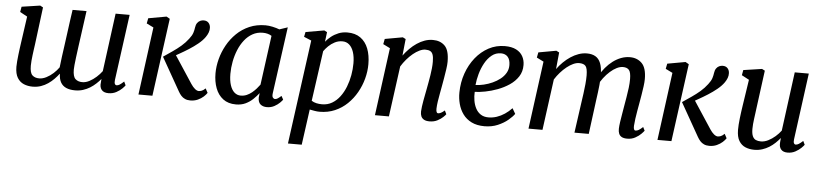

<svg xmlns="http://www.w3.org/2000/svg" viewBox="-47 -839 5823 1363"><g transform="rotate(5 2865.0 -157.5)"><path d="M179.7 -290.1Q177.4 -273.3 174.5 -253.3Q171.7 -233.4 169.2 -212.8Q166.7 -192.2 164.9 -172.7Q163.2 -153.1 163.2 -136.6Q163.2 -86.3 181.2 -69.4Q199.2 -52.5 230.1 -52.5Q254.9 -52.5 281 -65.9Q307.2 -79.3 330 -100.1Q352.8 -121 368.4 -143.4Q372.2 -179.8 377.6 -219.8Q383 -259.8 388.4 -297.7Q394.6 -342.1 400.4 -386.4Q406.1 -430.7 412.1 -473.6Q418.1 -516.6 424.1 -557.6H523.4Q512.3 -477 503.7 -414.1Q495 -351.2 488.5 -304Q482 -256.8 477.9 -223.5Q473.9 -190.3 471.7 -169.1Q469.6 -147.9 469.6 -136.6Q469.6 -86.3 488.2 -69.4Q506.7 -52.5 537.2 -52.5Q562 -52.5 587.7 -66Q613.4 -79.5 636.4 -100.2Q659.4 -120.9 675.7 -143.1L730.7 -557.6H830.7L767 -88.6Q764.7 -69.1 769.1 -60.4Q773.5 -51.6 782 -51.6Q792 -51.6 803.5 -58.7Q815 -65.8 833.4 -82.9L845.7 -56.7Q841.6 -49.7 825.7 -33.7Q809.8 -17.8 785 -4.2Q760.1 9.3 729.2 9.3Q694.8 9.3 679.7 -9.8Q664.5 -28.8 669.1 -61.2L671.1 -86.8Q656.7 -69.5 638.1 -52.2Q619.6 -34.8 597 -20.8Q574.3 -6.8 548 1.6Q521.6 10 491.1 10Q453.4 10 427.7 -1.4Q401.9 -12.8 388.3 -36.6Q374.8 -60.5 374 -97.7H372.7Q358.1 -78.4 339.5 -59.4Q320.9 -40.3 298 -24.6Q275.1 -8.8 247.8 0.6Q220.4 10 188.3 10Q154.2 10 125.6 -1.9Q97 -13.9 79.6 -42.4Q62.2 -70.8 61.9 -120.7Q61.9 -137.8 63.9 -160.7Q65.9 -183.5 68.8 -208.2Q71.7 -232.9 74.7 -255.5Q77.7 -278 80.1 -294.1L106.8 -482.1L54.8 -510.4L61.4 -548.4L192.7 -568L213.4 -556.7Z M942.2 0 1006.6 -483.3 956.9 -507.7 964.2 -545.2 1092.8 -568.3 1116.9 -554.6 1041.7 0ZM1312 10.1Q1290.2 10.1 1274.2 2.7Q1258.1 -4.6 1246.8 -17.3Q1235.4 -30 1226.6 -45.8L1092.4 -282.6Q1126 -305.5 1157.5 -327Q1189.1 -348.6 1217 -372.7Q1244.9 -396.8 1267.1 -426.3Q1286.2 -450.6 1292.7 -471.2Q1299.1 -491.8 1301 -508.9Q1303.7 -528.7 1312.3 -540.9Q1320.8 -553.1 1333.1 -558.8Q1345.4 -564.4 1358.3 -564.4Q1380.6 -564.4 1393 -550.9Q1405.4 -537.3 1406.3 -516.5Q1407.2 -498.9 1400.9 -482Q1394.6 -465.1 1383.1 -448.7Q1365 -422.9 1335.2 -398.6Q1305.5 -374.3 1272.4 -353.4Q1239.4 -332.4 1210.1 -316.1Q1180.8 -299.8 1163.3 -289.7L1167.9 -324.1L1310.5 -106.7Q1324 -86.2 1338.9 -73.9Q1353.8 -61.7 1366.3 -61.7Q1376 -61.7 1387.6 -66.1Q1399.2 -70.5 1413.9 -84.7L1430.3 -54.3Q1422.3 -41.6 1405.8 -26.5Q1389.2 -11.4 1365.4 -0.7Q1341.6 10.1 1312 10.1Z M1891.5 -92.9Q1888.3 -69.7 1895.2 -61Q1902 -52.4 1910.5 -52.4Q1919.7 -52.4 1929.8 -58.8Q1940 -65.3 1954.8 -78.6L1968.8 -53Q1964.8 -46.3 1949.7 -31.1Q1934.6 -15.9 1911 -2.9Q1887.3 10 1857.9 10Q1829.6 10 1812 -4.9Q1794.4 -19.9 1795 -53.8L1798.7 -84.8Q1781 -62.2 1758.3 -40.3Q1735.6 -18.5 1705.7 -4.2Q1675.8 10 1636.9 10Q1581.7 10 1545.6 -17.5Q1509.5 -44.9 1491.7 -92.1Q1474 -139.4 1474 -198.1Q1474 -247.4 1487.6 -299.5Q1501.2 -351.6 1527.8 -399.5Q1554.3 -447.3 1593.5 -485.4Q1632.6 -523.6 1684.1 -545.8Q1735.5 -568 1798.5 -568Q1821.5 -568 1849.3 -562Q1877.2 -555.9 1898.3 -547.7L1956.8 -567.3ZM1846.9 -497Q1833.4 -505.8 1817.4 -509.7Q1801.3 -513.7 1783.9 -513.7Q1743.4 -513.7 1710.8 -495.4Q1678.2 -477.2 1653.7 -445.8Q1629.1 -414.5 1612.6 -374.3Q1596.2 -334.2 1587.9 -290.2Q1579.6 -246.3 1579.6 -203.4Q1579.6 -155.2 1590.6 -122.1Q1601.5 -89.1 1620.9 -72.3Q1640.2 -55.5 1665.6 -55.5Q1688.8 -55.5 1708.7 -64.1Q1728.6 -72.8 1745.3 -86.6Q1762 -100.4 1775.6 -115.8Q1789.1 -131.3 1799.3 -145.3Z M2029.8 254 2130.8 -488.4 2077.8 -510.5 2085.1 -545.2 2217.2 -568 2237.4 -557.4 2228.8 -488.7Q2244.7 -508.6 2267.4 -526.7Q2290.2 -544.8 2318.9 -556.4Q2347.6 -568 2381.7 -568Q2438.2 -568 2475.4 -541.4Q2512.6 -514.8 2531.1 -467.2Q2549.6 -419.6 2549.6 -356Q2549.6 -305.3 2535.8 -253.3Q2522.1 -201.4 2495.4 -154.2Q2468.8 -107 2430.5 -70Q2392.2 -32.9 2342.6 -11.5Q2293 10 2233.5 10Q2216.9 10 2198.5 6.9Q2180 3.8 2162.9 0.4L2127.9 254ZM2171.5 -62.9Q2186.7 -52.8 2205.7 -48.6Q2224.7 -44.3 2245.8 -44.3Q2285.9 -44.3 2317.6 -63Q2349.3 -81.7 2373 -113.4Q2396.8 -145.1 2412.4 -185.1Q2428 -225.1 2435.7 -268.4Q2443.4 -311.6 2443.4 -352.8Q2443.4 -399.3 2432.5 -432.7Q2421.6 -466.2 2401.3 -484.2Q2381 -502.2 2352.1 -502.2Q2323.2 -502.2 2298.1 -489.4Q2273 -476.6 2253.6 -457.6Q2234.2 -438.6 2221.7 -420.3Z M2785.2 -438.6Q2804.5 -465.1 2828 -488.6Q2851.4 -512.1 2877.9 -530Q2904.4 -547.9 2933 -558Q2961.5 -568 2991.2 -568Q3044.3 -568 3076.3 -536.1Q3108.3 -504.3 3108.3 -422.8Q3108.3 -401.6 3103.8 -370.6Q3099.4 -339.6 3093.7 -306.8Q3088 -274 3083.2 -247Q3078.8 -222 3073.3 -193Q3067.8 -164.1 3063.5 -135.8Q3059.3 -107.5 3058.6 -84.8Q3058.3 -67.9 3062 -60.1Q3065.6 -52.4 3072.1 -52.4Q3081.7 -52.4 3092.8 -58Q3103.9 -63.6 3119.1 -76.8L3131.6 -50.9Q3128 -44.8 3112.5 -29.9Q3097 -15.1 3072.7 -2.5Q3048.4 10 3017 10Q2992.7 10 2978 2.1Q2963.3 -5.9 2956.9 -20.4Q2950.5 -35 2951.2 -55.3Q2951.9 -70.5 2954.5 -90.5Q2957.1 -110.4 2961.2 -132.7Q2965.3 -155.1 2969.7 -177.7Q2974.1 -200.3 2977.9 -220.6Q2981.8 -241.7 2986.3 -266Q2990.8 -290.3 2994.8 -316Q2998.8 -341.7 3001.4 -366.6Q3004 -391.6 3003.8 -413.8Q3003.7 -445.6 2997.8 -463Q2992 -480.4 2979.1 -487.6Q2966.3 -494.8 2944.6 -494.8Q2924.8 -494.8 2902.2 -484Q2879.5 -473.3 2856.9 -454.7Q2834.2 -436 2813.3 -411.7Q2792.3 -387.3 2775.9 -360.3L2727 0H2627.5L2692 -483L2642.4 -507.7L2649.7 -545.2L2776.5 -568L2797.6 -557.4Z M3618.6 -96Q3604.9 -76 3575.1 -50.9Q3545.4 -25.9 3503 -7.8Q3460.6 10.4 3408.5 10.4Q3354.2 10.4 3316 -8.6Q3277.9 -27.6 3254.5 -59.8Q3231 -92.1 3220.6 -131.9Q3210.1 -171.7 3210.7 -212.9Q3211.6 -285.2 3234.1 -349.4Q3256.7 -413.7 3296.4 -463Q3336 -512.3 3389.1 -540.7Q3442.1 -569 3504.2 -569Q3553.2 -569 3584.7 -552.9Q3616.2 -536.9 3631.6 -509Q3647.1 -481.2 3647.3 -446.7Q3647.8 -399.6 3624.4 -363.9Q3601 -328.1 3562.8 -302.4Q3524.6 -276.8 3480.1 -260.2Q3435.6 -243.6 3392.8 -235.5Q3350 -227.3 3318.7 -226.6Q3316.9 -195.2 3322 -164.7Q3327.1 -134.2 3340.3 -109.2Q3353.4 -84.2 3375.9 -69.4Q3398.3 -54.6 3431.1 -54.6Q3461.6 -54.6 3490.6 -64.4Q3519.7 -74.2 3546.5 -92.1Q3573.3 -110 3596.3 -134.5ZM3480.9 -515.5Q3443.9 -515.5 3415.3 -492.5Q3386.7 -469.5 3366.6 -433Q3346.5 -396.5 3335 -354.9Q3323.4 -313.2 3320.1 -275.5Q3347.8 -276.5 3379 -283.8Q3410.3 -291.1 3440.2 -304.7Q3470.1 -318.2 3494.6 -337.5Q3519 -356.9 3533.4 -382Q3547.8 -407.2 3547.4 -437.6Q3547 -476.5 3529.3 -496Q3511.6 -515.5 3480.9 -515.5Z M3891.4 -557.4 3879.7 -438.3Q3898.6 -464.5 3922.5 -488Q3946.4 -511.5 3973.7 -529.6Q4001 -547.7 4030.1 -557.8Q4059.2 -568 4088.8 -568Q4125.6 -568 4149.9 -553.6Q4174.2 -539.3 4186.6 -508.4Q4199 -477.4 4199.9 -426.9Q4200 -422 4199.9 -416.7Q4199.7 -411.3 4199.5 -406Q4199.3 -400.6 4198.6 -394.7L4182.8 -415.6Q4200.4 -447.9 4223.7 -475.7Q4247 -503.4 4274.4 -524.1Q4301.9 -544.8 4332.4 -556.4Q4362.9 -568 4395.5 -568Q4447.5 -568 4480.7 -534.7Q4513.8 -501.4 4513.8 -422.1Q4513.8 -401.6 4509.8 -371.1Q4505.8 -340.7 4500.3 -307.9Q4494.8 -275.1 4489.8 -247Q4485.3 -221.6 4480.2 -192.9Q4475.1 -164.1 4471.2 -136Q4467.4 -107.8 4465.9 -84.8Q4465.2 -67.9 4468.7 -60.1Q4472.1 -52.4 4479.6 -52.4Q4490.6 -52.4 4502.3 -59.2Q4514.1 -66.1 4531.8 -82.3L4544.4 -57.1Q4539.6 -49.9 4523.8 -33.8Q4508 -17.7 4483 -3.9Q4458 10 4425.9 10Q4400.7 10 4386.3 1.9Q4371.9 -6.2 4366.2 -20.8Q4360.4 -35.3 4360.8 -54.6Q4361.5 -75.5 4365.6 -103.9Q4369.7 -132.4 4375.2 -163.4Q4380.7 -194.3 4385.2 -222.9Q4389.7 -250.1 4395.5 -283.2Q4401.3 -316.3 4405.4 -350.3Q4409.5 -384.3 4409.4 -413.8Q4409.2 -461.2 4395.3 -477.6Q4381.3 -494.1 4352.1 -494.1Q4331.4 -494.1 4308 -482.6Q4284.5 -471.1 4261.2 -450.3Q4237.8 -429.6 4217.1 -402.4Q4196.4 -375.3 4181.2 -344L4200.4 -403.3Q4199.3 -380 4196.5 -352.6Q4193.7 -325.3 4190.2 -298.2Q4186.8 -271.1 4183.3 -247L4151.1 0H4049.2L4080.1 -220.6Q4084.3 -248.8 4088.9 -282.4Q4093.6 -316 4096.8 -350Q4100 -383.9 4099.9 -413Q4099.4 -462.2 4086.1 -478.5Q4072.8 -494.8 4039.3 -494.8Q4019.9 -494.8 3997.6 -484.5Q3975.2 -474.2 3952.2 -455.9Q3929.3 -437.7 3908.3 -413.9Q3887.3 -390.2 3870.5 -363.4L3821.4 0H3721.7L3786.5 -483L3736.9 -507.7L3744.2 -545.2L3870.7 -568Z M4640.7 0 4705.1 -483.3 4655.4 -507.7 4662.7 -545.2 4791.3 -568.3 4815.4 -554.6 4740.2 0ZM5010.5 10.1Q4988.7 10.1 4972.7 2.7Q4956.6 -4.6 4945.3 -17.3Q4933.9 -30 4925.1 -45.8L4790.9 -282.6Q4824.5 -305.5 4856 -327Q4887.6 -348.6 4915.5 -372.7Q4943.4 -396.8 4965.6 -426.3Q4984.7 -450.6 4991.2 -471.2Q4997.6 -491.8 4999.5 -508.9Q5002.2 -528.7 5010.8 -540.9Q5019.3 -553.1 5031.6 -558.8Q5043.9 -564.4 5056.8 -564.4Q5079.1 -564.4 5091.5 -550.9Q5103.9 -537.3 5104.8 -516.5Q5105.7 -498.9 5099.4 -482Q5093.1 -465.1 5081.6 -448.7Q5063.5 -422.9 5033.7 -398.6Q5004 -374.3 4970.9 -353.4Q4937.9 -332.4 4908.6 -316.1Q4879.3 -299.8 4861.8 -289.7L4866.4 -324.1L5009 -106.7Q5022.5 -86.2 5037.4 -73.9Q5052.3 -61.7 5064.8 -61.7Q5074.5 -61.7 5086.1 -66.1Q5097.7 -70.5 5112.4 -84.7L5128.8 -54.3Q5120.8 -41.6 5104.3 -26.5Q5087.7 -11.4 5063.9 -0.7Q5040.1 10.1 5010.5 10.1Z M5330.6 10Q5296.3 10 5267.7 -1.9Q5239.1 -13.9 5221.8 -42.4Q5204.5 -70.8 5204.2 -120.7Q5204.2 -138.2 5205.6 -159Q5207 -179.8 5209.7 -202.9Q5212.3 -226 5215.5 -249.4Q5218.6 -272.9 5222.1 -294.8L5250.5 -481.7L5197.8 -509.7L5204.4 -547L5336.4 -566.6L5357.2 -556L5322 -290.8Q5319.5 -269.3 5316.6 -248.8Q5313.7 -228.2 5311.2 -208.8Q5308.6 -189.5 5307 -171.4Q5305.4 -153.3 5305.4 -136.6Q5305.4 -103.3 5313.5 -85.2Q5321.5 -67.1 5336.5 -60.1Q5351.6 -53.2 5372.4 -53.2Q5398.3 -53.2 5424.7 -66.4Q5451.2 -79.7 5474.6 -100.1Q5497.9 -120.6 5514.2 -142.6L5569.9 -562.6H5670L5606.3 -88.6Q5603.8 -69.9 5608.3 -61.1Q5612.8 -52.4 5621.3 -52.4Q5630.9 -52.4 5642.6 -59.3Q5654.3 -66.2 5672.4 -82.9L5685 -56.7Q5680.7 -49.7 5664.6 -33.7Q5648.6 -17.8 5623.7 -4.2Q5598.9 9.3 5568.2 9.3Q5537.3 9.3 5522.4 -7.6Q5507.4 -24.4 5509.4 -52.7Q5509.3 -54.6 5509.5 -58.5Q5509.7 -62.3 5510.2 -67.3Q5510.8 -72.3 5511.3 -77.6Q5511.8 -82.8 5512.3 -87.4L5511 -88.4Q5496.3 -70.3 5477.9 -52.8Q5459.5 -35.3 5436.9 -21.1Q5414.2 -7 5387.8 1.5Q5361.3 10 5330.6 10Z"/></g></svg>

Font: Merriweather Light
Style: Italic
Weight: 300
Italic angle: -7.8°
Designer: Eben Sorkin
Foundry: Eben Sorkin
Version: Version 2.101